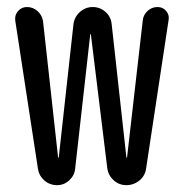

<svg xmlns="http://www.w3.org/2000/svg" viewBox="-20 -540 540 560"><path d="M90.8 -46.9 24.4 -480.5Q22.5 -496.1 32.7 -507.8Q43 -519.5 58.6 -519.5Q76.2 -519.5 89.4 -507.8Q102.5 -496.1 105.5 -478.5L149.4 -81.1Q149.4 -80.1 150.4 -80.1Q151.4 -80.1 151.4 -81.1L194.3 -469.7Q197.3 -491.2 213.4 -505.4Q229.5 -519.5 250.5 -519.5Q271.5 -519.5 287.6 -505.4Q303.7 -491.2 305.7 -469.7L348.6 -81.1Q348.6 -80.1 349.6 -80.1Q350.6 -80.1 350.6 -81.1L396.5 -481.4Q398.4 -497.1 410.6 -508.3Q422.9 -519.5 439.5 -519.5Q455.1 -519.5 464.8 -507.8Q474.6 -496.1 471.7 -481.4L406.2 -48.8Q403.3 -27.3 386.7 -13.7Q370.1 0 348.6 0Q327.1 0 311.5 -14.2Q295.9 -28.3 293 -48.8L245.1 -439.5Q245.1 -440.4 244.1 -440.4Q243.2 -440.4 243.2 -439.5L199.2 -47.9Q197.3 -28.3 182.1 -14.2Q167 0 146.5 0Q125 0 109.4 -13.7Q93.8 -27.3 90.8 -46.9Z"/></svg>

Font: Rounded Mgen+ 1m regular
Style: Regular
Weight: 400
Designer: [Source Han Sans]
Ryoko NISHIZUKA  (kana & ideographs); Paul D. Hunt (Latin, Greek & Cyrillic); Wenlong ZHANG  (bopomofo
Version: Version 1.059.20150602